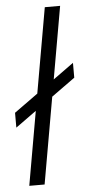

<svg xmlns="http://www.w3.org/2000/svg" viewBox="-53 -754 362 786"><g transform="rotate(-5 128.5 -361.5)"><path d="M35 0 162 -723H225L98 0ZM3 -242V-303L257 -486V-425Z"/></g></svg>

Font: Archivo Expanded ExtraLight
Style: Italic
Weight: 250
Width: 7
Italic angle: -10°
Designer: Hector Gatti
Foundry: Omnibus-Type
Version: Version 2.001